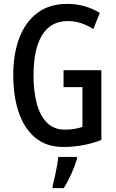

<svg xmlns="http://www.w3.org/2000/svg" viewBox="-20 -744 594 985"><path d="M306 -384H500V-26Q407 10 306 10Q218 10 161 -37.5Q104 -85 76 -168Q48 -251 48 -359Q48 -467 79 -549Q110 -631 171.5 -677.5Q233 -724 325 -724Q372 -724 414 -712Q456 -700 492 -678L459 -595Q394 -636 328 -636Q241 -636 196.5 -564.5Q152 -493 152 -356Q152 -276 168.5 -213.5Q185 -151 220.5 -115Q256 -79 313 -79Q364 -79 403 -93V-297H306ZM375 71Q364 108 345.5 149Q327 190 307 221H250V209Q255 192 261 164.5Q267 137 272 109Q277 81 279 61H375Z"/></svg>

Font: Noto Sans ExtraCondensed Medium
Style: Regular
Weight: 500
Width: 2
Designer: Monotype Design Team
Foundry: Monotype Imaging Inc.
Version: Version 2.013; ttfautohint (v1.8.4.7-5d5b)